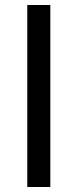

<svg xmlns="http://www.w3.org/2000/svg" viewBox="-20 -747 310 767"><path d="M181 0H89V-727H181Z"/></svg>

Font: Expletus Sans
Style: Regular
Weight: 400
Designer: Jasper de Waard
Foundry: Designtown
Version: Version 7.028